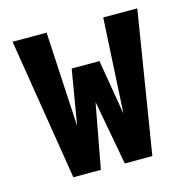

<svg xmlns="http://www.w3.org/2000/svg" viewBox="-83 -600 667 681"><g transform="rotate(-15 250.0 -260.0)"><path d="M395 0H294L250 -237L206 0H105L21 -520H146L165 -172L199 -374H301L335 -172L354 -520H479Z"/></g></svg>

Font: Iosevka Heavy
Style: Regular
Weight: 900
Monospace: yes
Designer: Belleve Invis
Foundry: Belleve Invis
Version: Version 32.5.0; ttfautohint (v1.8.4)